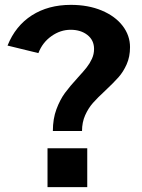

<svg xmlns="http://www.w3.org/2000/svg" viewBox="-20 -770 586 790"><path d="M339 0H175.5V-160H339ZM271.5 -750Q343 -750 398.5 -726.8Q454 -703.5 484.5 -663.8Q515 -624 515 -576Q515 -536.5 501.2 -505.5Q487.5 -474.5 467.5 -452Q447.5 -429.5 414 -398Q381.5 -368 362.5 -346.5Q343.5 -325 330.5 -296Q317.5 -267 317.5 -231H197.5Q197.5 -281 212.2 -320.5Q227 -360 247.2 -387.5Q267.5 -415 300.5 -451Q323.5 -476 336.5 -492.5Q349.5 -509 358.2 -528Q367 -547 367 -568.5Q367 -604.5 339.8 -626Q312.5 -647.5 270.5 -647.5Q228.5 -647.5 191.5 -621.2Q154.5 -595 138 -551.5L11 -582.5Q43.5 -663.5 111 -706.8Q178.5 -750 271.5 -750Z"/></svg>

Font: 1883 Sans
Style: Bold
Weight: 700
Designer: 1883 Sans project is a fork of Public Sans.
Version: Version 1.009